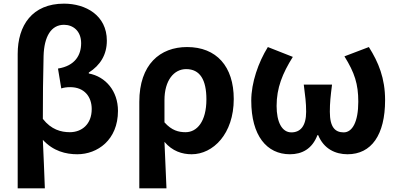

<svg xmlns="http://www.w3.org/2000/svg" viewBox="-20 -832 2182 1053"><path d="M77 201H226C223 112 219 27 215 -65C272 -3 341 14 404 14C514 14 627 -64 627 -224C627 -333 559 -412 467 -429V-434C530 -474 566 -532 566 -609C566 -748 450 -812 331 -812C157 -812 77 -693 77 -536ZM363 -107C315 -107 261 -121 215 -180C215 -297 216 -410 219 -525C222 -631 260 -696 331 -696C380 -696 425 -663 425 -595C425 -530 392 -471 298 -456L316 -347C331 -352 347 -354 365 -354C443 -354 483 -301 483 -234C483 -150 428 -107 363 -107Z M744 201H893C889 114 886 36 882 -54C925 -3 979 14 1031 14C1148 14 1262 -97 1262 -289C1262 -468 1167 -574 1006 -574C858 -574 744 -479 744 -273ZM998 -107C960 -107 922 -116 882 -161V-283C882 -391 934 -453 1001 -453C1077 -453 1112 -394 1112 -287C1112 -165 1060 -107 998 -107Z M1570 14C1636 14 1692 -15 1721 -91H1725C1756 -15 1820 14 1886 14C2017 14 2092 -92 2092 -283C2092 -403 2056 -490 2003 -574L1869 -523C1925 -433 1945 -371 1945 -274C1945 -163 1912 -106 1865 -106C1818 -106 1789 -134 1789 -219C1789 -270 1793 -304 1801 -368H1646C1654 -304 1659 -270 1659 -219C1659 -140 1627 -106 1578 -106C1526 -106 1497 -163 1497 -251C1497 -350 1529 -429 1586 -520L1449 -574C1397 -490 1358 -379 1358 -280C1358 -88 1443 14 1570 14Z"/></svg>

Font: Noto Sans Mono CJK HK
Style: Bold
Weight: 700
Designer: Ryoko NISHIZUKA 西塚涼子 (kana, bopomofo & ideographs); Paul D. Hunt (Latin, Greek & Cyrillic); Sandoll Communications 산돌커뮤니
Foundry: Adobe
Version: Version 2.004;hotconv 1.0.118;makeotfexe 2.5.65603